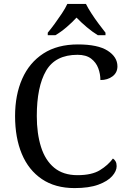

<svg xmlns="http://www.w3.org/2000/svg" viewBox="-20 -951 654 981"><path d="M361 10Q262 10 194 -36Q126 -82 91.5 -164.5Q57 -247 57 -358Q57 -466 93.5 -548.5Q130 -631 201.5 -677.5Q273 -724 378 -724Q480 -724 530 -692Q580 -660 580 -612Q580 -580 555 -561Q530 -542 493 -542Q493 -573 482 -602.5Q471 -632 445.5 -651.5Q420 -671 376 -671Q263 -671 215.5 -589.5Q168 -508 168 -358Q168 -269 189.5 -200.5Q211 -132 257 -94Q303 -56 376 -56Q449 -56 490.5 -81.5Q532 -107 557 -141Q565 -136 570.5 -126.5Q576 -117 576 -102Q576 -77 553 -51Q530 -25 482.5 -7.5Q435 10 361 10ZM224 -784Q240 -803 259 -829Q278 -855 296 -882Q314 -909 324 -931H419Q430 -909 447.5 -882Q465 -855 484.5 -829Q504 -803 519 -784V-771H480Q452 -788 423 -812.5Q394 -837 371 -861Q349 -837 320.5 -812.5Q292 -788 263 -771H224Z"/></svg>

Font: NotoSerif-Regular
Style: Regular
Weight: 400
Designer: Monotype Design Team
Foundry: Monotype Imaging Inc.
Version: Version 2.007; ttfautohint (v1.8) -l 8 -r 50 -G 200 -x 14 -D